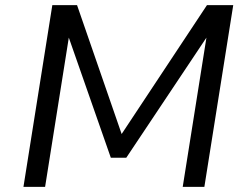

<svg xmlns="http://www.w3.org/2000/svg" viewBox="-20 -725 963 745"><path d="M71 0 183 -705H279L452 -205L783 -705H885L773 0H689L781 -579L470 -113H410L247 -579L155 0Z"/></svg>

Font: Nunito Sans 7pt
Style: Italic
Weight: 400
Italic angle: -9°
Designer: Vernon Adams
Foundry: Vernon Adams
Version: Version 3.101;gftools[0.9.27]